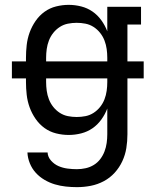

<svg xmlns="http://www.w3.org/2000/svg" viewBox="-20 -548 640 791"><path d="M297 223Q274 223 251 220.5Q228 218 206 211.5Q184 205 163.5 193Q143 181 127.5 164Q112 147 103 125Q94 103 93 80H176Q177 99 190.5 114Q204 129 221.5 136.5Q239 144 258.5 146.5Q278 149 297 149Q315 149 333 145Q351 141 366.5 131.5Q382 122 393 107.5Q404 93 410.5 76Q417 59 419.5 41Q422 23 422 5V-101Q413 -77 397.5 -55.5Q382 -34 361 -19.5Q340 -5 314.5 1.5Q289 8 263 8Q237 8 211 1.5Q185 -5 163.5 -20.5Q142 -36 126.5 -58.5Q111 -81 102 -106Q93 -131 90 -157.5Q87 -184 87 -210V-225H29V-295H87V-310Q87 -336 90 -362.5Q93 -389 102 -414Q111 -439 126.5 -461.5Q142 -484 163.5 -499.5Q185 -515 211 -521.5Q237 -528 263 -528Q289 -528 314.5 -521.5Q340 -515 361 -500.5Q382 -486 397.5 -464.5Q413 -443 422 -419V-520H561V-447H505V-295H572V-225H505V5Q505 34 500.5 62Q496 90 484 116Q472 142 452.5 163.5Q433 185 407.5 198.5Q382 212 354 217.5Q326 223 297 223ZM170 -295H422V-310Q422 -328 419.5 -346Q417 -364 410.5 -381Q404 -398 392.5 -412.5Q381 -427 365.5 -437Q350 -447 332 -450.5Q314 -454 296 -454Q278 -454 260 -450.5Q242 -447 226.5 -437Q211 -427 199.5 -412.5Q188 -398 181.5 -381Q175 -364 172.5 -346Q170 -328 170 -310ZM296 -66Q314 -66 332 -69.5Q350 -73 365.5 -83Q381 -93 392.5 -107.5Q404 -122 410.5 -139Q417 -156 419.5 -174Q422 -192 422 -210V-225H170V-210Q170 -192 172.5 -174Q175 -156 181.5 -139Q188 -122 199.5 -107.5Q211 -93 226.5 -83Q242 -73 260 -69.5Q278 -66 296 -66Z"/></svg>

Font: Iosevka HT Extended
Style: Regular
Weight: 400
Width: 7
Monospace: yes
Designer: Belleve Invis
Foundry: Belleve Invis
Version: Version 32.3.0; ttfautohint (v1.8.4)